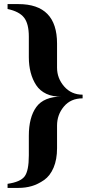

<svg xmlns="http://www.w3.org/2000/svg" viewBox="-20 -818 424 939"><path d="M17 101V81Q80 72 100.5 44.5Q121 17 121 -58V-154Q121 -244 157.5 -294.5Q194 -345 282 -346Q239 -344 207 -359Q175 -374 157 -401.5Q139 -429 130 -463.5Q121 -498 121 -538V-639Q121 -702 97.5 -732Q74 -762 17 -774V-798H70Q259 -798 259 -605V-487Q259 -435 294 -395Q329 -355 384 -355V-337Q326 -337 292.5 -297Q259 -257 259 -204V-93Q259 -38 242 2Q225 42 195.5 62.5Q166 83 135.5 92Q105 101 70 101Z"/></svg>

Font: Uncial Antiqua
Style: Regular
Weight: 400
Designer: Astigmatic (AOETI)
Foundry: Astigmatic (AOETI)
Version: Version 1.000